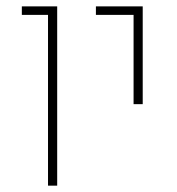

<svg xmlns="http://www.w3.org/2000/svg" viewBox="-20 -585 558 605"><path d="M48.8 0ZM400.9 -538.1H282.2V-564.9H429.7V-256.8H400.9ZM131.3 -538.1H48.8V-564.9H160.2V0H131.3Z"/></svg>

Font: Heebo Thin
Style: Regular
Weight: 250
Designer: Oded Ezer
Foundry: Meir Sadan
Version: Version 2.001; ttfautohint (v1.5.14-ce02) -l 8 -r 50 -G 200 